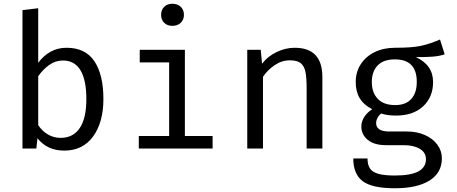

<svg xmlns="http://www.w3.org/2000/svg" viewBox="-20 -793 2440 1025"><path d="M335 -538Q436 -538 484 -466Q532 -394 532 -264Q532 -140 477 -64.5Q422 11 323 11Q232 11 180 -55L174 0H100V-739L184 -749V-458Q245 -538 335 -538ZM441 -264Q441 -366 409.5 -418Q378 -470 316 -470Q276 -470 242.5 -446Q209 -422 184 -386V-125Q205 -93 236 -75Q267 -57 304 -57Q370 -57 405.5 -109Q441 -161 441 -264Z M962 -714Q962 -688 945 -671.5Q928 -655 900 -655Q873 -655 856.5 -671.5Q840 -688 840 -714Q840 -740 856.5 -756.5Q873 -773 900 -773Q928 -773 945 -756.5Q962 -740 962 -714ZM967 -67H1115V0H721V-67H883V-460H726V-527H967Z M1300 -527H1372L1379 -453Q1410 -493 1457.5 -515.5Q1505 -538 1553 -538Q1701 -538 1701 -382V0H1617V-320Q1617 -379 1610.5 -410Q1604 -441 1585 -456Q1566 -471 1527 -471Q1484 -471 1446 -445Q1408 -419 1384 -383V0H1300Z M2354 -503Q2324 -493 2289 -490.5Q2254 -488 2200 -488Q2292 -446 2292 -355Q2292 -275 2239 -225.5Q2186 -176 2094 -176Q2047 -176 2015 -187Q2003 -178 1995.5 -164Q1988 -150 1988 -136Q1988 -91 2058 -91H2153Q2205 -91 2247.5 -72.5Q2290 -54 2314.5 -21Q2339 12 2339 52Q2339 129 2273.5 170.5Q2208 212 2088 212Q1966 212 1916 174Q1866 136 1866 53H1942Q1942 86 1954.5 105.5Q1967 125 1998.5 134.5Q2030 144 2088 144Q2173 144 2213.5 122Q2254 100 2254 57Q2254 21 2221 1.5Q2188 -18 2136 -18H2042Q1977 -18 1943 -46.5Q1909 -75 1909 -118Q1909 -143 1924 -167.5Q1939 -192 1967 -210Q1922 -233 1900.5 -268.5Q1879 -304 1879 -355Q1879 -408 1905.5 -449.5Q1932 -491 1979.5 -514.5Q2027 -538 2089 -538Q2179 -538 2226 -548Q2273 -558 2329 -582ZM1965 -355Q1965 -299 1996.5 -265.5Q2028 -232 2090 -232Q2146 -232 2175.5 -264.5Q2205 -297 2205 -356Q2205 -476 2088 -476Q2027 -476 1996 -443.5Q1965 -411 1965 -355Z"/></svg>

Font: FiraDG Mono
Style: Regular
Weight: 400
Designer: Carrois Corporate & Edenspiekermann AG
Foundry: Carrois Corporate GbR & Edenspiekermann AG
Version: Version 3.206